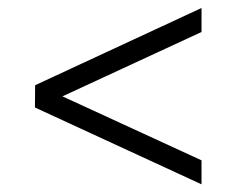

<svg xmlns="http://www.w3.org/2000/svg" viewBox="-20 -553 604 488"><path d="M492.2 -84.5 68.8 -279.8 69.3 -336.4 492.2 -532.7V-471.7L138.7 -308.1L492.2 -145.5Z"/></svg>

Font: Elstob 6pt Medium
Style: Italic
Weight: 500
Italic angle: -20°
Designer: Peter S. Baker
Version: Version 1.015